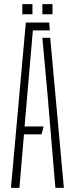

<svg xmlns="http://www.w3.org/2000/svg" viewBox="-20 -909 362 929"><path d="M33 0 105 -800H218L221 -762H139L113 -461L99 -297H191L181 -259H96L74 0ZM248 0 209 -463 185 -726H223L289 0ZM185 -840V-889H234V-840ZM88 -840V-889H137V-840Z"/></svg>

Font: Big Shoulders Stencil Text Thin
Style: Regular
Weight: 100
Designer: Patric King
Foundry: XO Type Co
Version: Version 2.001